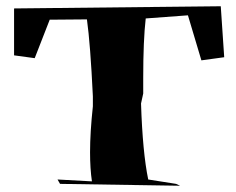

<svg xmlns="http://www.w3.org/2000/svg" viewBox="-20 -675 754 614"><path d="M556 -81 172 -87 164 -101 274 -95Q268 -135 268 -188Q268 -252 277 -335V-367Q269 -534 258 -613L139 -612L91 -489L25 -498V-648L686 -655L697 -492L624 -482L581 -626L446 -616Q438 -546 438 -426V-376L431 -344Q436 -188 454 -101L543 -87Z"/></svg>

Font: Xiangcui Kesong Xiangcui Kesong
Style: Regular
Weight: 400
Version: Version 1.501;March 28, 2024;FontCreator 14.0.0.2814 64-bit